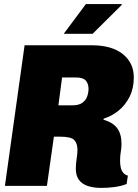

<svg xmlns="http://www.w3.org/2000/svg" viewBox="-20 -907 673 937"><path d="M476 10Q436 10 408 0.5Q380 -9 365 -29.5Q350 -50 350 -83Q350 -107 354 -132Q358 -157 358 -176Q358 -207 342.5 -223.5Q327 -240 274 -240H243L209 0H4L100 -686H428Q526 -686 579.5 -643Q633 -600 633 -529Q633 -476 612.5 -435Q592 -394 558.5 -367Q525 -340 486 -328L485 -323Q532 -309 552.5 -280.5Q573 -252 573 -205Q573 -184 569.5 -166Q566 -148 566 -122Q566 -106 569 -91Q572 -76 580.5 -65Q589 -54 604 -50L598 -9Q569 2 537 6Q505 10 476 10ZM265 -393H334Q365 -393 382 -405.5Q399 -418 405.5 -436.5Q412 -455 412 -473Q412 -499 398.5 -514Q385 -529 350 -529H283ZM291 -742 399 -887H573L575 -884L432 -742Z"/></svg>

Font: Chivo Mono Medium Black
Style: Italic
Weight: 900
Italic angle: -8.05°
Monospace: yes
Version: Version 1.008